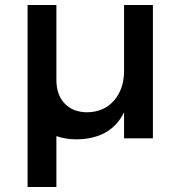

<svg xmlns="http://www.w3.org/2000/svg" viewBox="-20 -552 715 766"><path d="M590 -532H475V-270C475 -222 462 -183 436 -152C409 -121 374 -105 329 -104C290 -104 260 -116 238 -139C216 -162 205 -193 205 -233V-532H90V194H205V-9C231 0 258 4 285 4C377 3 440 -33 475 -104V0H590Z"/></svg>

Font: Argentum Sans
Style: Regular
Weight: 400
Designer: Julieta Ulanovsky
Foundry: Julieta Ulanovsky
Version: Version 5.001;March 29, 2019;FontCreator 11.5.0.2425 64-bit